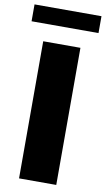

<svg xmlns="http://www.w3.org/2000/svg" viewBox="-130 -956 554 1003"><g transform="rotate(10 146.5 -454.5)"><path d="M244.3 -727.3V0H46.9V-727.3ZM323.9 -909.1V-819.6H-31.2V-909.1Z"/></g></svg>

Font: Inter UI Black
Style: Regular
Weight: 900
Designer: Rasmus Andersson
Foundry: rsms
Version: 3.2;8d6f07862